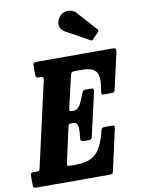

<svg xmlns="http://www.w3.org/2000/svg" viewBox="-145 -1092 855 1163"><g transform="rotate(-10 282.5 -510.5)"><path d="M236 -321 190.5 -116.5Q186.5 -100 192 -97.5Q197.5 -95 216 -95H239Q295 -95 331.2 -111Q367.5 -127 390.2 -164.5Q413 -202 429 -266Q432 -280.5 436 -285.2Q440 -290 457.5 -290H495Q509 -290 512 -286.5Q515 -283 512.5 -271L457 -21.5Q453.5 -6.5 450 -3.2Q446.5 0 429.5 0H-16Q-28 0 -32.8 -4.2Q-37.5 -8.5 -37.5 -21.5V-70.5Q-37.5 -84 -34.5 -89.5Q-31.5 -95 -18.5 -95H-4Q12.5 -95 16 -98.2Q19.5 -101.5 22.5 -116L139.5 -634.5Q142.5 -648 137.5 -651.5Q132.5 -655 118.5 -655H115Q100 -655 96.8 -659.5Q93.5 -664 93.5 -678.5V-730.5Q93.5 -744.5 100 -747.2Q106.5 -750 119.5 -750H578Q596 -750 600.2 -746Q604.5 -742 602.5 -726L552.5 -505Q549.5 -491.5 546.2 -488.2Q543 -485 527 -485H482.5Q470.5 -485 469.2 -491Q468 -497 469.5 -506Q486 -589 466.5 -622Q447 -655 374 -655H338.5Q319 -655 314.2 -650.2Q309.5 -645.5 305.5 -628.5L263 -445Q259 -429 261.5 -424Q264 -419 276 -419H284Q309.5 -419 325 -445.5Q340.5 -472 354 -510Q357 -520 361.8 -526.5Q366.5 -533 377.5 -533H408Q423 -533 426.5 -528.8Q430 -524.5 427 -511.5L366.5 -247.5Q364 -236.5 360.8 -232.2Q357.5 -228 344.5 -228H314.5Q300.5 -228 296.5 -235.5Q292.5 -243 295 -253.5Q301 -291 297.8 -318.8Q294.5 -346.5 272 -346.5H258Q245 -346.5 242 -341.2Q239 -336 236 -321ZM302 -995Q313.5 -1011 333 -1017.2Q352.5 -1023.5 372.5 -1019.5Q392.5 -1015.5 405.5 -1000.5L512.5 -881Q521.5 -872 513 -863L476 -825Q472 -820.5 469.2 -819.5Q466.5 -818.5 461 -822L318 -901Q290.5 -916 286 -941.5Q281.5 -967 302 -995Z"/></g></svg>

Font: Besley* Condensed
Style: Bold Italic
Weight: 700
Width: 3
Italic angle: -13°
Designer: Owen Earl
Foundry: indestructible type*
Version: Version 3.000; ttfautohint (v1.8.3)